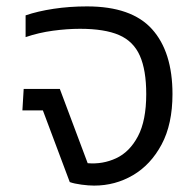

<svg xmlns="http://www.w3.org/2000/svg" viewBox="-20 -570 609 600"><path d="M274 10Q257 10 234.5 7Q212 4 198 -1L114 -225H50L54 -292H167L254 -60Q301 -56 343 -75.5Q385 -95 411 -144Q437 -193 437 -276Q437 -351 417 -396Q397 -441 352 -460.5Q307 -480 230 -480Q190 -480 145.5 -474Q101 -468 60 -454V-522Q98 -535 147.5 -542.5Q197 -550 252 -550Q391 -550 455 -479Q519 -408 519 -276Q519 -182 485 -118.5Q451 -55 395.5 -22.5Q340 10 274 10Z"/></svg>

Font: Kanit Light
Style: Regular
Weight: 300
Designer: Katatrad Team
Foundry: CadsonDemak
Version: Version 2.000; ttfautohint (v1.8.3)